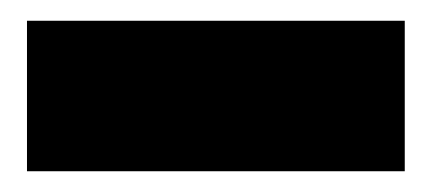

<svg xmlns="http://www.w3.org/2000/svg" viewBox="-20 -767 416 185"><path d="M370 -602H6V-747H370Z"/></svg>

Font: Repo Black
Style: Regular
Weight: 900
Designer: Stefan Peev
Foundry: Context Ltd
Version: Version 1.502